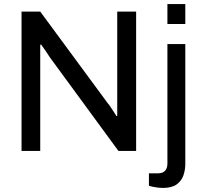

<svg xmlns="http://www.w3.org/2000/svg" viewBox="-20 -743 999 945"><path d="M86 0V-686H178L511 -234Q517 -228 524.5 -216Q532 -204 540 -192.5Q548 -181 553 -172H557Q557 -188 557 -203.5Q557 -219 557 -234V-686H650V0H563L226 -460Q219 -471 205.5 -491Q192 -511 183 -523H178Q178 -507 178 -491.5Q178 -476 178 -460V0ZM804 -625V-723H892V-625ZM782 182Q770 182 757.5 180.5Q745 179 733 176.5Q721 174 713 171V110H758Q781 110 792.5 97.5Q804 85 804 62V-526H892V64Q892 94 882.5 121Q873 148 849 165Q825 182 782 182Z"/></svg>

Font: Archivo SemiBold
Style: Regular
Weight: 400
Version: Version 2.001